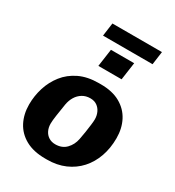

<svg xmlns="http://www.w3.org/2000/svg" viewBox="-204 -977 1008 1106"><g transform="rotate(30 300.0 -424.0)"><path d="M269 10Q191 10 138.2 -19.2Q85.5 -48.5 59.2 -99.2Q33 -150 33 -214Q33 -271 50 -325.5Q67 -380 101.8 -424.2Q136.5 -468.5 191 -494.8Q245.5 -521 320 -521H333.5Q410.5 -521 462.2 -491.8Q514 -462.5 540.2 -412Q566.5 -361.5 566.5 -296.5Q566.5 -230.5 546.8 -174.5Q527 -118.5 489.8 -77.2Q452.5 -36 399.8 -13Q347 10 281 10ZM278 -90Q322.5 -90 349.5 -118Q376.5 -146 384.5 -186.5Q389.5 -211.5 393.8 -239.5Q398 -267.5 401 -291.5Q404 -315.5 404 -328.5Q404 -353 394.5 -374Q385 -395 366.8 -408Q348.5 -421 321.5 -421Q292 -421 269.2 -407Q246.5 -393 232.5 -369.8Q218.5 -346.5 213.5 -317.5Q206 -272 200.8 -235.8Q195.5 -199.5 195.5 -180Q195.5 -154.5 205.5 -134Q215.5 -113.5 234 -101.8Q252.5 -90 278 -90ZM203.5 -770 215.5 -857.5H545L533 -770ZM267.5 -605.5 284 -722H438.5L422 -605.5Z"/></g></svg>

Font: Chivo Mono Medium
Style: Italic
Weight: 500
Italic angle: -8.05°
Monospace: yes
Designer: Hector Gatti
Foundry: Omnibus-Type
Version: Version 1.008